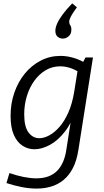

<svg xmlns="http://www.w3.org/2000/svg" viewBox="-20 -864 611 1123"><path d="M193.9 239Q151.9 239 107 230.2Q62.2 221.3 17.8 206.7L35.2 148.1Q77.9 163.1 118.4 171.1Q158.9 179.1 192.2 179.1Q234.6 179.1 265.3 166.9Q295.9 154.8 316.4 132.8Q336.9 110.8 349.6 80.6Q362.2 50.5 367.5 14.9L400.5 -195.5L425.6 -231.7Q402.6 -150.1 361.3 -96.4Q320 -42.7 272.3 -16.8Q224.6 9 181.9 9Q143.9 9 111.9 -11.5Q79.9 -32 60.9 -75Q41.9 -118 41.9 -187Q41.9 -258.7 63.9 -322Q85.9 -385.4 125.4 -433.7Q164.9 -482 218.3 -509.5Q271.6 -537.1 334 -537.1Q371.3 -537.1 411.9 -525.2Q452.4 -513.4 494.7 -485.7L461.3 -492.1L480 -527.7L523.8 -528L438.5 12.9Q428.8 75.3 406.6 118.5Q384.4 161.7 352.1 188.3Q319.7 215 279.6 227Q239.6 239 193.9 239ZM210.1 -55.6Q237.4 -55.6 268 -72.1Q298.6 -88.5 327.8 -121.7Q356.9 -154.8 379.5 -205.4Q402.1 -256 413.5 -324.3L436.1 -465.6L449.8 -437.2Q418.9 -457.5 389.6 -466.8Q360.3 -476.1 332 -476.1Q286 -476.1 247.6 -453.5Q209.1 -430.8 180.8 -391.7Q152.5 -352.6 137.1 -302Q121.6 -251.3 121.6 -195.4Q121.6 -122.5 147 -89Q172.5 -55.6 210.1 -55.6ZM402.4 -844.2 429.8 -821.4Q405.4 -788.4 395.1 -768.6Q384.8 -748.8 384.8 -737.1Q384.8 -725.1 391.1 -716.4Q397.4 -707.7 397.4 -690Q397.4 -664.9 381.4 -651.6Q365.4 -638.2 347 -638.2Q330.3 -638.2 317.1 -649.2Q303.8 -660.3 303.8 -684.3Q303.8 -702.3 314.2 -726Q324.5 -749.7 346.4 -779.4Q368.3 -809.1 402.4 -844.2Z"/></svg>

Font: Bitter Thin
Style: Italic
Weight: 100
Italic angle: -9°
Designer: Sol Matas, and Bitter project Authors
Foundry: Sol Matas
Version: Version 2.002